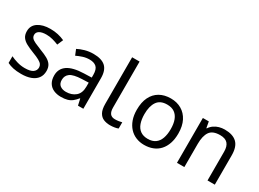

<svg xmlns="http://www.w3.org/2000/svg" viewBox="-33 -1346 2678 1987"><g transform="rotate(30 1305.5 -352.0)"><path d="M434 -148Q434 -96 408 -61Q382 -26 334 -8Q286 10 220 10Q164 10 123.5 1Q83 -8 52 -24V-104Q84 -88 129.5 -74.5Q175 -61 222 -61Q289 -61 319 -82.5Q349 -104 349 -140Q349 -160 338 -176Q327 -192 298.5 -208Q270 -224 217 -244Q165 -264 128 -284Q91 -304 71 -332Q51 -360 51 -404Q51 -472 106.5 -509Q162 -546 252 -546Q301 -546 343.5 -536.5Q386 -527 423 -510L393 -440Q359 -454 322 -464Q285 -474 246 -474Q192 -474 163.5 -456.5Q135 -439 135 -409Q135 -387 148 -371.5Q161 -356 191.5 -341.5Q222 -327 273 -307Q324 -288 360 -268Q396 -248 415 -219.5Q434 -191 434 -148Z M767 -545Q865 -545 912 -502Q959 -459 959 -365V0H895L878 -76H874Q851 -47 826.5 -27.5Q802 -8 770.5 1Q739 10 694 10Q646 10 607.5 -7Q569 -24 547 -59.5Q525 -95 525 -149Q525 -229 588 -272.5Q651 -316 782 -320L873 -323V-355Q873 -422 844 -448Q815 -474 762 -474Q720 -474 682 -461.5Q644 -449 611 -433L584 -499Q619 -518 667 -531.5Q715 -545 767 -545ZM793 -259Q693 -255 654.5 -227Q616 -199 616 -148Q616 -103 643.5 -82Q671 -61 714 -61Q782 -61 827 -98.5Q872 -136 872 -214V-262Z M1283 10Q1239 10 1204.5 -4.5Q1170 -19 1150 -55.5Q1130 -92 1130 -157V-714H1219V-165Q1219 -117 1237.5 -93Q1256 -69 1296 -69Q1318 -69 1341.5 -72.5Q1365 -76 1378 -80V-6Q1364 1 1336.5 5.5Q1309 10 1283 10Z M1939 -269Q1939 -202 1921.5 -150.5Q1904 -99 1871.5 -63Q1839 -27 1792.5 -8.5Q1746 10 1689 10Q1636 10 1591 -8.5Q1546 -27 1513 -63Q1480 -99 1461.5 -150.5Q1443 -202 1443 -269Q1443 -358 1473 -419.5Q1503 -481 1559 -513.5Q1615 -546 1692 -546Q1765 -546 1820.5 -513.5Q1876 -481 1907.5 -419.5Q1939 -358 1939 -269ZM1534 -269Q1534 -206 1550.5 -159.5Q1567 -113 1602 -88Q1637 -63 1691 -63Q1745 -63 1780 -88Q1815 -113 1831.5 -159.5Q1848 -206 1848 -269Q1848 -333 1831 -378Q1814 -423 1779.5 -447.5Q1745 -472 1690 -472Q1608 -472 1571 -418Q1534 -364 1534 -269Z M2336 -546Q2432 -546 2481 -499.5Q2530 -453 2530 -349V0H2443V-343Q2443 -408 2414 -440Q2385 -472 2323 -472Q2234 -472 2200 -422Q2166 -372 2166 -278V0H2078V-536H2149L2162 -463H2167Q2185 -491 2211.5 -509.5Q2238 -528 2270 -537Q2302 -546 2336 -546Z"/></g></svg>

Font: uhindi05
Style: Book
Weight: 400
Designer: Jelle Bosma - Monotype Design Team
Foundry: Monotype Imaging Inc.
Version: Version 2.003